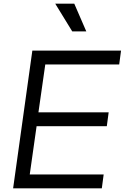

<svg xmlns="http://www.w3.org/2000/svg" viewBox="-20 -1019 675 1039"><path d="M51 0 155 -745H635L625 -670H225L188 -411H568L558 -336H178L141 -75H541L531 0ZM371 -849 279 -999H382L447 -849Z"/></svg>

Font: Plus Jakarta Sans
Style: Italic
Weight: 400
Italic angle: -8°
Designer: Gumpita Rahayu
Foundry: Tokotype
Version: Version 2.006